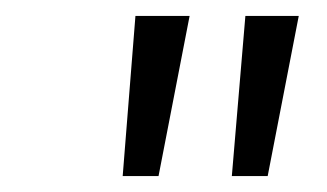

<svg xmlns="http://www.w3.org/2000/svg" viewBox="-20 -765 411 241"><path d="M134 -544 150 -745H218L179 -544ZM271 -544 288 -745H355L316 -544Z"/></svg>

Font: Plus Jakarta Sans Light
Style: Italic
Weight: 300
Italic angle: -8°
Designer: Gumpita Rahayu
Foundry: Tokotype
Version: Version 2.071; ttfautohint (v1.8.4.7-5d5b);gftools[0.9.29]